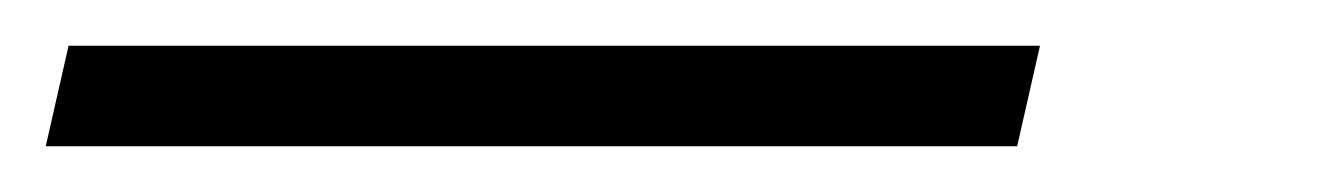

<svg xmlns="http://www.w3.org/2000/svg" viewBox="-42 58 585 84"><path d="M-12 78H413L403 122H-22Z"/></svg>

Font: Ysabeau Infant Semilight
Style: Italic
Weight: 300
Italic angle: -12°
Designer: Christian Thalmann (Catharsis Fonts)
Version: Version 0.003